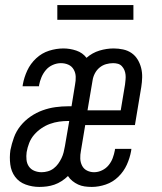

<svg xmlns="http://www.w3.org/2000/svg" viewBox="-20 -729 640 757"><path d="M135 8Q107 8 81 -1.5Q55 -11 39.5 -32Q24 -53 20.5 -81Q17 -109 21 -137Q26 -162 35 -187Q44 -212 61 -233Q78 -254 100.5 -269.5Q123 -285 148 -294Q173 -303 198.5 -306.5Q224 -310 249 -310H262L276 -396Q279 -411 278.5 -426.5Q278 -442 270.5 -455Q263 -468 249.5 -474Q236 -480 220 -480Q204 -480 188 -473Q172 -466 161 -453Q150 -440 143.5 -424.5Q137 -409 134 -393Q134 -392 134 -391Q134 -390 134 -389H69Q69 -390 69.5 -392Q70 -394 70 -396Q75 -424 87.5 -451Q100 -478 122.5 -499Q145 -520 173.5 -529Q202 -538 230 -538Q256 -538 281 -529.5Q306 -521 321 -501Q344 -521 372 -529.5Q400 -538 428 -538Q447 -538 465.5 -534Q484 -530 498.5 -520Q513 -510 522.5 -494.5Q532 -479 536.5 -461Q541 -443 540.5 -424Q540 -405 537 -386L512 -236H316L299 -134Q296 -119 296.5 -104Q297 -89 303.5 -76Q310 -63 323 -56.5Q336 -50 351 -50Q367 -50 382.5 -57.5Q398 -65 408.5 -78Q419 -91 424.5 -106Q430 -121 433 -137Q433 -138 433 -139Q433 -140 434 -142H498Q498 -140 497.5 -138Q497 -136 497 -134Q492 -106 480 -79.5Q468 -53 446.5 -32Q425 -11 397 -1.5Q369 8 342 8Q327 8 313.5 6Q300 4 288 -1.5Q276 -7 265.5 -15.5Q255 -24 248 -35Q237 -24 223 -15Q209 -6 194.5 -1Q180 4 165 6Q150 8 135 8ZM325 -294H456L473 -396Q474 -405 475 -415Q476 -425 475 -434.5Q474 -444 470.5 -452.5Q467 -461 460.5 -468Q454 -475 445 -477.5Q436 -480 426 -480Q412 -480 398 -476Q384 -472 372.5 -462.5Q361 -453 354 -439.5Q347 -426 345 -412ZM144 -50Q156 -50 168.5 -53.5Q181 -57 191.5 -65Q202 -73 209.5 -83.5Q217 -94 222.5 -105.5Q228 -117 231 -129Q234 -141 236 -153L253 -252H249Q231 -252 213 -249.5Q195 -247 177 -240.5Q159 -234 143 -223Q127 -212 114.5 -197.5Q102 -183 95 -165Q88 -147 85 -129Q83 -114 84.5 -99Q86 -84 94 -72.5Q102 -61 115.5 -55.5Q129 -50 144 -50ZM206 -651V-709H506V-651Z"/></svg>

Font: Iosevka Curly Slab LtExObl
Style: Regular
Weight: 300
Width: 7
Italic angle: -9°
Monospace: yes
Designer: Belleve Invis
Foundry: Belleve Invis
Version: Version 11.1.0; ttfautohint (v1.8.3)